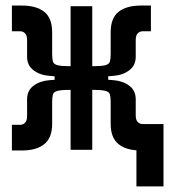

<svg xmlns="http://www.w3.org/2000/svg" viewBox="-20 -540 626 692"><path d="M326.2 -261.7 310.5 -301.3Q345.2 -301.3 359.4 -304.9Q373.5 -308.6 376.2 -318.4Q378.9 -328.1 378.9 -345.7V-423.8Q378.9 -474.6 407.2 -497.3Q435.5 -520 488.3 -520H523.9V-427.2H493.2Q483.9 -427.2 476.6 -419.9Q469.2 -412.6 469.2 -396V-335.4Q469.2 -304.2 445.8 -286.6Q422.4 -269 388.7 -266.6ZM22.9 2.4V-90.3H53.7Q63 -90.3 70.3 -97.7Q77.6 -105 77.6 -121.6V-182.1Q77.6 -213.9 101.1 -231.2Q124.5 -248.5 158.2 -251L225.6 -255.9L236.3 -216.3Q202.1 -216.3 187.7 -212.6Q173.3 -209 170.7 -199.5Q168 -189.9 168 -171.9V-93.8Q168 -43.5 139.6 -20.5Q111.3 2.4 58.6 2.4ZM176.8 -216.3V-301.3H239.3V-216.3ZM225.6 -261.7 158.2 -266.6Q124.5 -269 101.1 -286.6Q77.6 -304.2 77.6 -335.4V-396Q77.6 -412.6 70.3 -419.9Q63 -427.2 53.7 -427.2H22.9V-520H58.6Q111.3 -520 139.6 -497.3Q168 -474.6 168 -423.8V-345.7Q168 -328.1 170.7 -318.4Q173.3 -308.6 187.7 -304.9Q202.1 -301.3 236.3 -301.3ZM234.4 0V-517.6H312.5V0ZM488.3 2.4Q435.5 2.4 407.2 -20.5Q378.9 -43.5 378.9 -93.8V-171.9Q378.9 -189.9 376.2 -199.5Q373.5 -209 359.4 -212.6Q345.2 -216.3 310.5 -216.3L326.2 -255.9L388.7 -251Q422.4 -248.5 445.8 -231.2Q469.2 -213.9 469.2 -182.1V-124Q469.2 -107.4 476.6 -100.1Q483.9 -92.8 493.2 -92.8H523.9V2.4ZM307.6 -216.3V-301.3H370.1V-216.3ZM471.7 131.8V-92.8H569.3V131.8Z"/></svg>

Font: Cascadia Code PL
Style: Regular
Weight: 400
Monospace: yes
Designer: Aaron Bell
Foundry: Saja Typeworks
Version: Version 2102.003